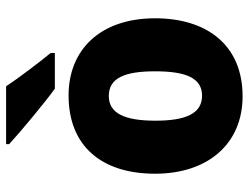

<svg xmlns="http://www.w3.org/2000/svg" viewBox="-113 -693 816 630"><g transform="rotate(-90 295.0 -378.0)"><path d="M327 -766H137V-756C176 -720 273 -639 319 -606H436V-620C408 -654 355 -723 327 -766ZM550 -277C550 -459 445 -561 297 -561C130 -561 40 -452 40 -277C40 -105 137 10 294 10C462 10 550 -107 550 -277ZM214 -276C214 -377 238 -429 295 -429C354 -429 376 -377 376 -277C376 -176 354 -123 296 -123C237 -123 214 -177 214 -276Z"/></g></svg>

Font: Noto Sans Bengali SemiCondensed ExtraBold
Style: Regular
Weight: 800
Width: 4
Designer: Joana Ranito - Universal Thirst; Jelle Bosma - Monotype Design Team
Foundry: Universal Thirst ehf.
Version: Version 3.000